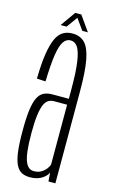

<svg xmlns="http://www.w3.org/2000/svg" viewBox="-110 -732 458 778"><g transform="rotate(15 119.0 -342.5)"><path d="M100 3Q116.5 3 129 -0.8Q141.5 -4.5 150.8 -10.8Q160 -17 166 -23.8Q172 -30.5 174 -37.5L177 0H206V-385.5Q206 -470.5 196.8 -518Q187.5 -565.5 168 -585Q148.5 -604.5 116 -604.5Q93.5 -604.5 76.8 -594.2Q60 -584 49 -560Q38 -536 31.5 -494.8Q25 -453.5 24 -390.5L60.5 -388.5Q62.5 -460 68.8 -500.8Q75 -541.5 86.8 -558.5Q98.5 -575.5 116 -575.5Q135 -575.5 146.5 -557.8Q158 -540 164 -498.5Q170 -457 170 -385.5V-345H101Q80.5 -345 65.5 -337.8Q50.5 -330.5 41 -311.8Q31.5 -293 27 -259.2Q22.5 -225.5 22.5 -171.5Q22.5 -116 27.2 -81.5Q32 -47 41.8 -28.8Q51.5 -10.5 65.8 -3.8Q80 3 100 3ZM108.5 -25Q97.5 -25 88.8 -31Q80 -37 73.2 -52.5Q66.5 -68 63 -97Q59.5 -126 59.5 -173Q59.5 -219 63.5 -248.2Q67.5 -277.5 74.5 -292.8Q81.5 -308 91.8 -314Q102 -320 114.5 -320H169.5V-69.5Q167.5 -61 159.5 -50.5Q151.5 -40 138.8 -32.5Q126 -25 108.5 -25ZM60.5 -625H85.5L118.5 -671L151.5 -625H175L130.5 -688H105Z"/></g></svg>

Font: Anybody ExtraCondensed ExtraLight
Style: Regular
Weight: 250
Width: 2
Version: Version 1.113;gftools[0.9.25]